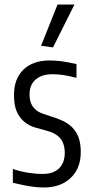

<svg xmlns="http://www.w3.org/2000/svg" viewBox="-20 -820 411 851"><path d="M162 -617 235 -800H310L215 -610ZM174 11Q145 11 113.5 6Q82 1 37 -10V-71Q69 -60 103.5 -54.5Q138 -49 169 -49Q216 -49 241.5 -73.5Q267 -98 267 -143Q267 -183 247 -207Q227 -231 182 -242Q158 -248 133.5 -255.5Q109 -263 88.5 -279.5Q68 -296 55 -324Q42 -352 42 -399Q42 -471 84 -511.5Q126 -552 200 -552Q226 -552 252.5 -548.5Q279 -545 319 -536V-475Q280 -485 257 -488Q234 -491 212 -491Q165 -491 138 -467.5Q111 -444 111 -402Q111 -376 118.5 -360Q126 -344 138.5 -333.5Q151 -323 167.5 -317Q184 -311 203 -305Q234 -296 259 -284Q284 -272 301.5 -254Q319 -236 328.5 -210Q338 -184 338 -146Q338 -74 293.5 -31.5Q249 11 174 11Z"/></svg>

Font: Encode Sans Compressed
Style: Regular
Weight: 400
Designer: Pablo Impallari, Andres Torresi
Foundry: Pablo Impallari, Andres Torresi
Version: Version 1.000; ttfautohint (v1.00) -l 8 -r 50 -G 200 -x 14 -